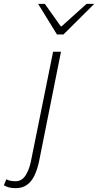

<svg xmlns="http://www.w3.org/2000/svg" viewBox="-139 -749 510 998"><path d="M-57 229Q-76 229 -91 225.5Q-106 222 -119 214L-106 183Q-95 189 -83 191Q-71 193 -58 193Q-27 193 -8 165.5Q11 138 21 93L137 -480H178L64 90Q55 132 40 163.5Q25 195 1 212Q-23 229 -57 229ZM157 -570 59 -729H94L177 -612H181L311 -729H351L191 -570Z"/></svg>

Font: Source Sans 3 Light
Style: Italic
Weight: 300
Italic angle: -11°
Designer: Paul D. Hunt
Foundry: Adobe
Version: Version 3.046;hotconv 1.0.118;makeotfexe 2.5.65603